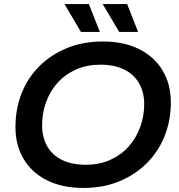

<svg xmlns="http://www.w3.org/2000/svg" viewBox="-20 -914 882 944"><path d="M391 10Q285 10 210 -28Q135 -66 95.5 -133.5Q56 -201 56 -289Q56 -378 86 -454.5Q116 -531 173 -588Q230 -645 309 -677.5Q388 -710 485 -710Q590 -710 665 -672Q740 -634 780 -566.5Q820 -499 820 -411Q820 -322 789.5 -245.5Q759 -169 702 -112Q645 -55 566.5 -22.5Q488 10 391 10ZM402 -104Q468 -104 521 -127.5Q574 -151 611.5 -192.5Q649 -234 669 -288.5Q689 -343 689 -403Q689 -460 664 -504Q639 -548 591 -572Q543 -596 473 -596Q408 -596 354.5 -572.5Q301 -549 263.5 -507.5Q226 -466 206.5 -411.5Q187 -357 187 -297Q187 -240 211.5 -196Q236 -152 284 -128Q332 -104 402 -104ZM566 -757 485 -894H605L659 -757ZM378 -757 297 -894H417L471 -757Z"/></svg>

Font: MOST Montserrat SemiBold
Style: Italic
Weight: 600
Italic angle: -11.3°
Designer: Julieta Ulanovsky
Foundry: Julieta Ulanovsky
Version: Version 8.000;March 11, 2024;FontCreator 15.0.0.2926 64-bit